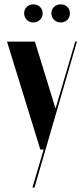

<svg xmlns="http://www.w3.org/2000/svg" viewBox="-20 -686 385 881"><path d="M132.8 -666Q151.4 -666 163.6 -654.3Q175.8 -642.6 175.8 -625Q175.8 -606.9 163.6 -595Q151.4 -583 132.8 -583Q114.7 -583 102.8 -595Q90.8 -606.9 90.8 -625Q90.8 -643.1 102.8 -654.5Q114.7 -666 132.8 -666ZM215.8 -625Q215.8 -642.6 228 -654.3Q240.2 -666 258.8 -666Q276.9 -666 288.8 -654.5Q300.8 -643.1 300.8 -625Q300.8 -606.4 288.8 -594.7Q276.9 -583 258.8 -583Q240.2 -583 228 -595Q215.8 -606.9 215.8 -625ZM12.2 -495.1H140.1L233.9 -190.9H235.8L325.2 -495.1H333L138.2 174.8H128.9L180.2 0H165Z"/></svg>

Font: Moniqa Black Display
Style: Regular
Weight: 900
Designer: Rajesh Rajput
Foundry: Rajesh Rajput
Version: Version 1.000